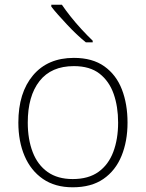

<svg xmlns="http://www.w3.org/2000/svg" viewBox="-20 -786 621 816"><path d="M289 10Q214 10 162.5 -25.5Q111 -61 84.5 -123Q58 -185 58 -265Q58 -392 120.5 -466Q183 -540 294 -540Q373 -540 423.5 -504Q474 -468 498 -406Q522 -344 522 -265Q522 -186 496.5 -123.5Q471 -61 419.5 -25.5Q368 10 289 10ZM289 -25Q356 -25 398.5 -55.5Q441 -86 461.5 -140.5Q482 -195 482 -265Q482 -333 463 -387Q444 -441 403 -473Q362 -505 294 -505Q198 -505 148 -441.5Q98 -378 98 -265Q98 -194 119 -139.5Q140 -85 182.5 -55Q225 -25 289 -25ZM243 -766Q257 -745 279.5 -716.5Q302 -688 327.5 -660.5Q353 -633 374 -613V-606H345Q325 -622 304.5 -641.5Q284 -661 264.5 -682Q245 -703 227.5 -722.5Q210 -742 198 -758V-766Z"/></svg>

Font: Noto Sans Symbols ExtraLight
Style: Regular
Weight: 250
Version: Version 2.002